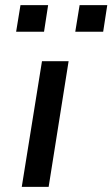

<svg xmlns="http://www.w3.org/2000/svg" viewBox="-20 -730 439 750"><path d="M65 0 144 -491H248L170 0ZM274 -606 291 -710H399L383 -606ZM43 -606 60 -710H168L152 -606Z"/></svg>

Font: Nunito Sans 10pt Expanded Medium
Style: Italic
Weight: 500
Width: 7
Italic angle: -9°
Designer: Vernon Adams
Foundry: Vernon Adams
Version: Version 3.101;gftools[0.9.27]